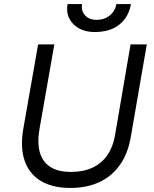

<svg xmlns="http://www.w3.org/2000/svg" viewBox="-20 -919 758 947"><path d="M95 -284 168 -700H248L175 -284Q163 -215 176.5 -167.5Q190 -120 228.5 -95.5Q267 -71 330 -71Q391 -71 436 -92Q481 -113 509 -153Q537 -193 547 -250L624 -700H704L625 -243Q611 -161 571 -105Q531 -49 469.5 -20.5Q408 8 327 8Q239 8 181.5 -26.5Q124 -61 101.5 -126.5Q79 -192 95 -284ZM313 -899H385Q379 -865 400 -843Q421 -821 456 -821Q494 -821 521 -842.5Q548 -864 554 -899H626Q615 -835 569 -798Q523 -761 446 -761Q403 -761 370.5 -778.5Q338 -796 322 -827.5Q306 -859 313 -899Z"/></svg>

Font: Fixel Italic Variable Display Thin
Style: Italic
Weight: 100
Italic angle: -10°
Designer: AlfaBravo + MacPaw
Foundry: Kyrylo Tkachov, Marchela Mozhyna, Serhii Makarenko, Maria Weinstein, Zakhar Kryvoshyya
Version: Version 1.210;Glyphs 3.2 (3217)